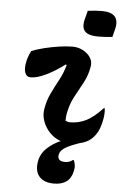

<svg xmlns="http://www.w3.org/2000/svg" viewBox="-65 -814 730 1110"><g transform="rotate(5 300.0 -259.0)"><path d="M399 -762Q419 -765 441 -766.5Q463 -768 480 -768Q589 -768 566 -672L554 -624Q535 -622 513 -620.5Q491 -619 473 -619Q415 -619 394 -642Q373 -665 387 -716ZM94 -502Q126 -515 167 -525Q208 -535 251 -541.5Q294 -548 330 -548Q363 -548 391 -533Q419 -518 434 -494.5Q449 -471 444 -443Q436 -393 413.5 -350.5Q391 -308 367.5 -266Q344 -224 333 -175Q329 -159 327.5 -145Q326 -131 326 -118Q332 -115 338.5 -113Q345 -111 353 -111Q402 -111 445.5 -132.5Q489 -154 540 -209H546Q548 -194 547 -175Q546 -156 540 -130Q532 -94 519 -70Q506 -46 486 -28Q461 -5 416 5Q406 9 389 15Q347 31 327.5 46Q308 61 304 81Q297 120 344 120Q370 120 388 105H394Q400 118 402 134.5Q404 151 399 170Q390 211 362.5 230.5Q335 250 291 250Q233 250 205.5 218.5Q178 187 188 130Q196 85 230.5 52.5Q265 20 309 2Q272 -11 245 -39Q218 -67 205 -102.5Q192 -138 198 -174Q206 -224 226.5 -266.5Q247 -309 269.5 -350.5Q292 -392 305 -439L299 -442Q247 -402 193.5 -376Q140 -350 103 -350Q79 -350 70 -375.5Q61 -401 73 -450Q77 -463 81.5 -475Q86 -487 94 -502Z"/></g></svg>

Font: Recursive Mn Csl St
Style: Bold Italic
Weight: 700
Italic angle: -15°
Monospace: yes
Version: Version 1.079;hotconv 1.0.112;makeotfexe 2.5.65598; ttfautoh